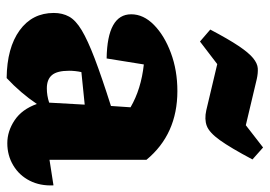

<svg xmlns="http://www.w3.org/2000/svg" viewBox="-137 -663 812 578"><g transform="rotate(90 269.0 -374.0)"><path d="M215 12Q124 11 71.5 -27Q19 -65 19 -130Q19 -156 30 -176Q41 -196 71 -214Q101 -232 156 -253Q211 -274 299 -302L303 -361Q248 -393 174 -401L156 -289Q23 -291 23 -363Q23 -400 55 -431.5Q87 -463 139.5 -482.5Q192 -502 254 -502Q384 -502 461 -409V-117L538 -129Q540 -89 524 -57.5Q508 -26 478 -8Q448 10 411 10Q375 10 342 -12Q309 -34 293 -79Q260 -30 215 12ZM193 -176Q193 -140 206 -124.5Q219 -109 246 -109Q268 -109 289 -116L295 -223L197 -213Q193 -194 193 -176ZM105 -570 69 -601Q98 -656 118.5 -686.5Q139 -717 155 -730Q171 -743 185.5 -744Q200 -745 218 -741L357 -708L424 -760L460 -728Q425 -662 402 -630Q379 -598 359 -590.5Q339 -583 312 -589L173 -622Z"/></g></svg>

Font: Piazzolla ExtraBold
Style: Regular
Weight: 800
Designer: Juan Pablo del Peral
Foundry: Huerta Tipografica
Version: Version 1.330